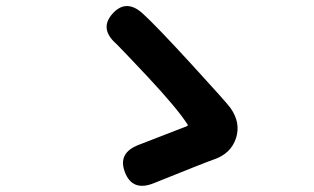

<svg xmlns="http://www.w3.org/2000/svg" viewBox="-20 -668 1040 636"><path d="M489 -61Q419 -33 394 -97Q369 -161 439 -188L599 -250Q604 -252 601 -256Q568 -308 468 -415Q372 -517 365 -523Q308 -573 353 -623Q398 -673 453 -623Q499 -581 614 -455.5Q729 -330 743 -311Q778 -262 762 -211Q745 -159 689 -140Q655 -128 489 -61Z"/></svg>

Font: Resource Han Rounded JP
Style: Bold
Weight: 700
Designer: Cyano Hao (round all glyphs); Ryoko NISHIZUKA 西塚涼子 (kana, bopomofo & ideographs); Paul D. Hunt (Latin, Greek & Cyrillic)
Foundry: Cyano Hao
Version: 0.990